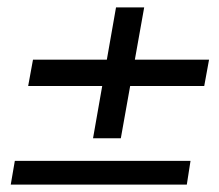

<svg xmlns="http://www.w3.org/2000/svg" viewBox="-20 -587 590 518"><path d="M9 -89 20 -153H494L484 -89ZM231 -214 293 -567H369L306 -214ZM56 -355 69 -426H544L531 -355Z"/></svg>

Font: DM Sans 28pt
Style: Italic
Weight: 400
Italic angle: -10°
Version: Version 4.004;gftools[0.9.30]